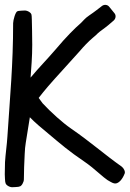

<svg xmlns="http://www.w3.org/2000/svg" viewBox="-40 -721 543 804"><path d="M95 -533C95 -533 94 -658 92 -658C92 -667 76 -677 64 -677C63 -677 34 -676 34 -674C25 -674 15 -636 15 -624C15 -449 2 -318 -9 -149C-11 -115 -17 -76 -19 -42L-20 9C-20 10 -19 44 -17 44C-17 53 -1 63 11 63C12 63 41 62 41 60C50 60 60 42 60 30C60 23 61 -15 61 -21C63 -54 63 -98 68 -124C73 -153 80 -198 85 -230C104 -210 137 -182 164 -160C212 -120 244 -91 315 -43C334 -30 355 -13 380 9C387 16 402 27 410 33C411 34 434 47 435 46C457 54 475 24 481 8C487 -1 478 -17 470 -23C395 -76 340 -126 257 -183C221 -208 173 -251 138 -289C134 -295 130 -300 122 -311C131 -323 149 -345 161 -359C189 -392 259 -467 294 -507C311 -527 329 -546 349 -563C357 -570 365 -576 370 -582C377 -589 400 -604 415 -617L436 -635C445 -643 447 -657 439 -666L417 -693C410 -702 396 -703 387 -696L365 -679C356 -672 346 -665 333 -656C315 -644 308 -633 297 -623C275 -604 239 -569 192 -513C157 -472 122 -437 88 -396C91 -437 95 -483 95 -533Z"/></svg>

Font: Reckless Catfish
Style: Fax
Weight: 400
Foundry: Cannot Into Space Fonts
Version: Version 0.2894